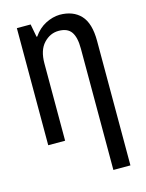

<svg xmlns="http://www.w3.org/2000/svg" viewBox="-140 -808 858 1131"><g transform="rotate(-15 289.5 -242.5)"><path d="M337 -725Q419 -725 465 -676Q511 -627 511 -519V240H407V-500Q407 -569 384 -602Q361 -635 307 -635Q255 -635 216 -593.5Q177 -552 177 -471V0H74V-714H158L173 -635H177Q208 -680 251 -702Q294 -724 337 -725Z"/></g></svg>

Font: Avrile Sans Condensed Medium
Style: Regular
Weight: 500
Width: 3
Designer: Monotype Design Team
Foundry: Monotype Imaging Inc.
Version: Version 2.001;September 10, 2019;FontCreator 11.5.0.2425 64-